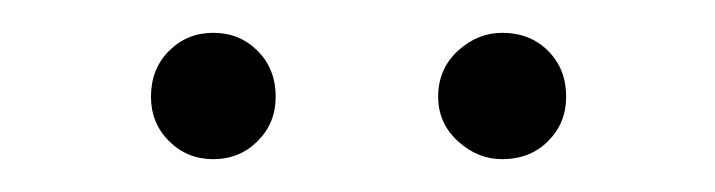

<svg xmlns="http://www.w3.org/2000/svg" viewBox="-20 -810 436 117"><path d="M110 -713Q94 -713 83 -724Q72 -735 72 -751Q72 -768 83 -779Q94 -790 110 -790Q126 -790 137 -779Q148 -768 148 -751Q148 -735 137 -724Q126 -713 110 -713ZM286 -713Q271 -713 259 -724Q247 -735 247 -751Q247 -768 259 -779Q271 -790 286 -790Q303 -790 314 -779Q325 -768 325 -751Q325 -735 314 -724Q303 -713 286 -713Z"/></svg>

Font: LXGW 975 Gothic SC 200W
Style: Regular
Weight: 200
Version: Version 2.01;February 25, 2021